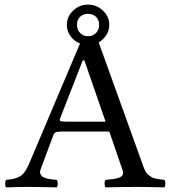

<svg xmlns="http://www.w3.org/2000/svg" viewBox="-20 -811 743 833"><path d="M265.1 -283.2H438L346.2 -548.8H338.9L240.2 -295.9Q237.3 -288.6 242.9 -285.9Q248.5 -283.2 265.1 -283.2ZM314 -703.1Q314 -682.1 327.6 -668Q341.3 -653.8 361.8 -653.8Q382.8 -653.8 396.5 -668Q410.2 -682.1 410.2 -703.1Q410.2 -724.6 396.7 -737.8Q383.3 -751 361.8 -751Q340.3 -751 327.1 -737.8Q314 -724.6 314 -703.1ZM270 -703.1Q270 -738.8 297.1 -764.9Q324.2 -791 361.8 -791Q399.4 -791 426.8 -764.9Q454.1 -738.8 454.1 -703.1Q454.1 -679.7 441.7 -659.7Q429.2 -639.6 408.2 -627L603 -85.9Q607.4 -74.2 612.5 -65.4Q617.7 -56.6 625.5 -50.8Q633.3 -44.9 639.2 -41.5Q645 -38.1 656.5 -35.9Q668 -33.7 673.6 -33Q679.2 -32.2 692.9 -30.8Q697.3 -26.4 697.3 -14.4Q697.3 -2.4 692.9 2Q620.6 0 575.2 0Q512.2 0 438 2Q433.6 -2.4 433.6 -14.4Q433.6 -26.4 438 -30.8Q458 -32.2 470.2 -33.9Q482.4 -35.6 495.1 -39.8Q507.8 -43.9 512 -52Q516.1 -60.1 512.2 -71.8L454.1 -240.2H246.1Q228.5 -240.2 221.7 -236.8Q214.8 -233.4 210.9 -223.1L157.2 -79.1Q154.3 -71.8 153.8 -65.4Q153.3 -59.1 156 -54.7Q158.7 -50.3 161.9 -46.6Q165 -43 171.4 -40.5Q177.7 -38.1 183.1 -36.6Q188.5 -35.2 197 -33.9Q205.6 -32.7 211.2 -32Q216.8 -31.2 226.1 -30.8Q230.5 -26.4 230.5 -14.4Q230.5 -2.4 226.1 2Q151.9 0 97.2 0Q62.5 0 6.8 2Q2.4 -2.4 2.4 -14.4Q2.4 -26.4 6.8 -30.8Q45.4 -33.2 67.4 -46.4Q89.4 -59.6 106.9 -102.1L327.1 -622.1Q301.8 -632.3 285.9 -654.3Q270 -676.3 270 -703.1Z"/></svg>

Font: Common Serif News
Style: Regular
Weight: 450
Designer: Philipp H. Poll, Khaled Hosny
Foundry: Stefan Peev, Context Ltd.
Version: Version 1.026